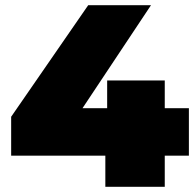

<svg xmlns="http://www.w3.org/2000/svg" viewBox="-20 -720 752 740"><path d="M23 -120V-270L320 -700H562L298 -303H393V-410H615V-303H708V-120H615V0H386V-120Z"/></svg>

Font: Montserrat Black
Style: Regular
Weight: 900
Designer: Julieta Ulanovsky
Foundry: Julieta Ulanovsky
Version: Version 9.000; ttfautohint (v1.8.4.7-5d5b)